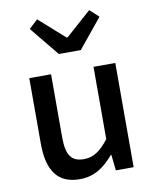

<svg xmlns="http://www.w3.org/2000/svg" viewBox="-93 -914 806 998"><g transform="rotate(-10 310.0 -415.5)"><path d="M126 -801 252 -647H368L494 -801L447 -844L312 -724H307L172 -844ZM247 13C323 13 376 -23 427 -83H430L439 0H533V-550H418V-168C373 -111 337 -86 286 -86C221 -86 194 -122 194 -218V-550H79V-204C79 -63 130 13 247 13Z"/></g></svg>

Font: Spoqa Han Sans Neo Medium
Style: Regular
Weight: 500
Designer: [Spoqa Han Sans Neo] Dong-huui Kim ___ Younghwa Kang ___ Yujin Lee ___ [Noto Sans] Ryoko NISHIZUKA ____ (kana & ideograp
Foundry: Spoqa (http://www.spoqa-han-sans.com)
Version: Version 1.100;hotconv 1.0.109;makeotfexe 2.5.65596